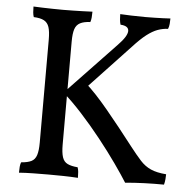

<svg xmlns="http://www.w3.org/2000/svg" viewBox="-50 -729 778 785"><g transform="rotate(5 339.0 -336.5)"><path d="M492 6Q474 -23 442 -68.5Q410 -114 369.5 -165Q329 -216 287 -262Q245 -308 209 -339L413 -553Q450 -591 450.5 -612.5Q451 -634 417 -636Q414 -646 413 -657Q412 -668 412 -679Q429 -678 457 -677Q485 -676 515 -676Q535 -676 553.5 -676.5Q572 -677 588.5 -677.5Q605 -678 618 -679Q618 -669 617 -657Q616 -645 612 -636Q590 -635 569.5 -627.5Q549 -620 525.5 -602Q502 -584 470 -549L295 -363V-387Q337 -350 390.5 -285.5Q444 -221 505 -142Q530 -110 549 -89Q568 -68 592.5 -57Q617 -46 656 -43Q656 -35 655 -23Q654 -11 651 0Q632 0 612 0Q592 0 571 1Q550 2 530 3Q510 4 492 6ZM56 3Q56 -11 57 -21.5Q58 -32 61 -40Q88 -42 103 -49.5Q118 -57 124 -75.5Q130 -94 130 -127V-549Q130 -583 124 -601Q118 -619 103 -627Q88 -635 61 -636Q58 -644 57 -655Q56 -666 56 -679Q75 -678 94.5 -677.5Q114 -677 135 -676.5Q156 -676 177 -676Q199 -676 219 -676.5Q239 -677 258.5 -677.5Q278 -678 298 -679Q298 -666 297 -655Q296 -644 293 -636Q267 -635 251.5 -627Q236 -619 230 -601Q224 -583 224 -549V-127Q224 -94 230 -75.5Q236 -57 251.5 -49.5Q267 -42 293 -40Q296 -32 297 -21.5Q298 -11 298 3Q268 1 237 0.5Q206 0 177 0Q148 0 115 0.5Q82 1 56 3Z"/></g></svg>

Font: Vollkorn
Style: Regular
Weight: 400
Designer: Friedrich Althausen
Foundry: Friedrich Althausen
Version: Version 5.001